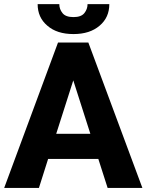

<svg xmlns="http://www.w3.org/2000/svg" viewBox="-20 -919 716 939"><path d="M676.3 0 412.1 -710.9H263.7L0.5 0H170.4L215.3 -141.6H460.9L506.3 0ZM338.4 -525.9 421.9 -264.6H254.9ZM408.2 -898.9C408.2 -882.3 402.8 -867.7 392.6 -855C382.3 -841.8 364.3 -835.4 339.4 -835.4C314 -835.4 295.9 -841.8 285.6 -855C275.4 -867.7 270 -882.3 270 -898.9H164.1C164.1 -855.5 179.7 -820.3 211.4 -793.5C242.7 -766.1 285.2 -752.4 339.4 -752.4C393.1 -752.4 435.5 -766.1 467.3 -793.5C499 -820.3 514.6 -855.5 514.6 -898.9Z"/></svg>

Font: Vazirmatn ExtraBold
Style: Regular
Weight: 800
Designer: Saber Rastikerdar
Foundry: Saber Rastikerdar
Version: Version 33.003